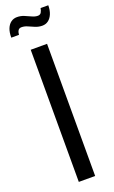

<svg xmlns="http://www.w3.org/2000/svg" viewBox="-177 -900 557 938"><g transform="rotate(-20 101.0 -431.0)"><path d="M58 0V-687H143V0ZM-11 -775Q-11 -803 -3.5 -821.5Q4 -840 17.5 -850Q31 -860 49 -860Q68 -860 85 -853Q102 -846 118 -838.5Q134 -831 148 -831Q160 -831 165.5 -840Q171 -849 173 -862H213Q213 -836 205 -817Q197 -798 183.5 -788Q170 -778 152 -778Q134 -778 116.5 -785Q99 -792 84 -799Q69 -806 53 -806Q41 -806 35.5 -797.5Q30 -789 29 -775Z"/></g></svg>

Font: Archivo ExtraCondensed
Style: Regular
Weight: 400
Width: 2
Designer: Hector Gatti
Foundry: Omnibus-Type
Version: Version 2.001